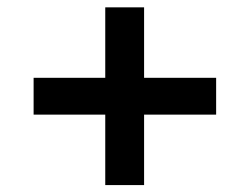

<svg xmlns="http://www.w3.org/2000/svg" viewBox="-20 -656 692 533"><path d="M380 -337.8V-142.2H272.2V-337.8H73.3V-440H272.2V-635.6H380V-440H580V-337.8Z"/></svg>

Font: Paperlogy 6 SemiBold
Style: Regular
Weight: 600
Designer: redesigned by Lee Juim, glyphs from Gmarket Sans & Montserrat
Foundry: PT&
Version: Version 1.001